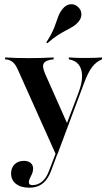

<svg xmlns="http://www.w3.org/2000/svg" viewBox="-20 -688 509 906"><path d="M244.4 42.7 63.7 -360.5Q53.2 -384.7 38.7 -396Q24.2 -407.3 4 -408.1V-416.9Q33.1 -415.3 59.7 -414.5Q86.3 -413.7 116.1 -413.7Q146.8 -413.7 173.8 -414.5Q200.8 -415.3 233.1 -416.9V-408.1Q196.8 -404.8 187.1 -389.9Q177.4 -375 192.7 -340.3L298.4 -102.4L289.5 -90.3L350.8 -251.6Q367.7 -296.8 367.3 -329.8Q366.9 -362.9 351.2 -383.1Q335.5 -403.2 304.8 -408.1V-416.9Q320.2 -416.1 335.1 -415.3Q350 -414.5 364.1 -414.5Q378.2 -414.5 391.9 -414.5Q409.7 -414.5 429.4 -415.3Q449.2 -416.1 461.3 -416.9V-408.1Q433.9 -396.8 414.5 -371.4Q395.2 -346 375.8 -293.5L250 42.7ZM117.7 197.6Q78.2 197.6 55.2 179.4Q32.3 161.3 32.3 130.6Q32.3 104 48.8 87.5Q65.3 71 92.7 71Q112.9 71 124.6 81Q136.3 91.1 136.3 107.3Q136.3 120.2 131.5 131.5Q126.6 142.7 121.4 152.8Q116.1 162.9 116.1 172.6Q116.1 185.5 133.1 185.5Q158.9 185.5 179 168.5Q199.2 151.6 212.1 116.1L261.3 -12.9L268.5 -8.9L221.8 116.1Q212.1 142.7 198 160.9Q183.9 179 164.5 188.3Q145.2 197.6 117.7 197.6ZM203.2 -483.9 198.4 -487.9Q225 -529 235.9 -557.7Q246.8 -586.3 254 -607.7Q261.3 -629 275 -645.2Q290.3 -665.3 311.3 -667.7Q332.3 -670.2 347.6 -655.6Q362.9 -642.7 364.1 -622.6Q365.3 -602.4 349.2 -583.9Q338.7 -571.8 325 -563.3Q311.3 -554.8 293.5 -545.6Q275.8 -536.3 253.2 -522.2Q230.6 -508.1 203.2 -483.9Z"/></svg>

Font: Playfair 144pt
Style: Bold
Weight: 700
Version: Version 2.001;gftools[0.9.30]